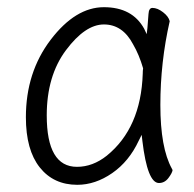

<svg xmlns="http://www.w3.org/2000/svg" viewBox="-20 -501 540 534"><path d="M195 13Q129 13 90.5 -35.5Q52 -84 52 -175Q52 -300 121 -390.5Q190 -481 269 -481Q348 -481 381 -421L388 -406L390 -423Q392 -445 393 -462Q394 -479 404 -479Q418 -479 433.5 -467Q449 -455 452 -442Q426 -328 426 -209Q426 -90 458 -32L460 -28Q459 -20 448.5 -6Q438 8 422 8Q390 8 376 -109L374 -126L366 -110Q339 -52 292 -19.5Q245 13 195 13ZM194 -37Q238 -37 277 -68Q372 -145 377 -296Q377 -304 378 -311Q367 -349 350 -378Q321 -433 269 -433Q217 -433 163.5 -361.5Q110 -290 110 -180Q110 -37 194 -37Z"/></svg>

Font: LXGW WenKai Mono TC Light
Style: Regular
Weight: 300
Designer: LXGW / Fontworks Inc.
Foundry: LXGW / Fontworks Inc.
Version: Version 1.330